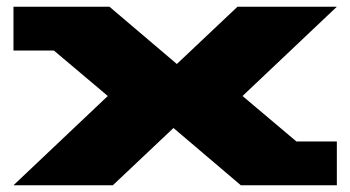

<svg xmlns="http://www.w3.org/2000/svg" viewBox="-20 -550 1040 570"><path d="M20 0 300 -265 140 -400H20V-530H305L505 -360L685 -530H980L700 -265L860 -130H980V0H695L495 -170L315 0Z"/></svg>

Font: Stalin One
Style: Regular
Weight: 400
Designer: Jovanny Lemonad
Foundry: Alexey Maslov, Jovanny Lemonad
Version: Version 3.002; ttfautohint (v0.91) -l 8 -r 50 -G 200 -x 0 -w